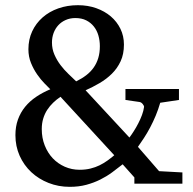

<svg xmlns="http://www.w3.org/2000/svg" viewBox="-20 -704 739 736"><path d="M211.9 -333Q196.8 -322.8 183.8 -310.3Q170.9 -297.9 161.1 -283Q151.4 -268.1 145.8 -249.8Q140.1 -231.4 140.1 -209Q140.1 -175.3 151.4 -146.7Q162.6 -118.2 182.1 -97.4Q201.7 -76.7 228.3 -64.9Q254.9 -53.2 285.2 -53.2Q308.1 -53.2 326.9 -57.9Q345.7 -62.5 361.6 -70.3Q377.4 -78.1 391.4 -88.1Q405.3 -98.1 418 -108.9ZM362.8 -526.9Q362.8 -548.3 357.2 -567.9Q351.6 -587.4 339.8 -602.3Q328.1 -617.2 310.5 -626Q293 -634.8 269 -634.8Q248.5 -634.8 231.9 -627.4Q215.3 -620.1 203.6 -607.4Q191.9 -594.7 185.5 -577.6Q179.2 -560.5 179.2 -541Q179.2 -516.1 188.7 -494.4Q198.2 -472.7 212.2 -454.3Q226.1 -436 242.2 -420.7Q258.3 -405.3 272 -392.1Q293.9 -402.8 310.8 -415.8Q327.6 -428.7 339.1 -445.1Q350.6 -461.4 356.7 -481.7Q362.8 -502 362.8 -526.9ZM495.1 0V-23.9L450.2 -74.2Q430.7 -58.6 409.7 -43.2Q388.7 -27.8 364.3 -15.6Q339.8 -3.4 311 4.4Q282.2 12.2 247.1 12.2Q204.1 12.2 166.3 -2.7Q128.4 -17.6 100.1 -43.9Q71.8 -70.3 55.4 -106.7Q39.1 -143.1 39.1 -186Q39.1 -218.8 48.8 -245.8Q58.6 -272.9 76.4 -294.7Q94.2 -316.4 118.9 -333Q143.6 -349.6 172.9 -361.8Q164.6 -370.1 150.4 -384.5Q136.2 -398.9 122.6 -418.5Q108.9 -438 98.9 -462.4Q88.9 -486.8 88.9 -515.1Q88.9 -552.7 103.3 -583.7Q117.7 -614.7 143.3 -637.2Q168.9 -659.7 203.6 -671.9Q238.3 -684.1 278.8 -684.1Q316.9 -684.1 349.1 -672.6Q381.3 -661.1 404.8 -641.1Q428.2 -621.1 441.7 -593.5Q455.1 -565.9 455.1 -533.2Q455.1 -496.6 442.4 -469.2Q429.7 -441.9 408.9 -421.4Q388.2 -400.9 361.8 -385.5Q335.4 -370.1 308.1 -357.9L476.1 -176.8Q483.9 -187 492.9 -201.2Q502 -215.3 510 -231Q518.1 -246.6 524.2 -262.9Q530.3 -279.3 532.2 -293.9Q532.7 -298.3 527.1 -305.2Q521.5 -312 515.1 -313L460.9 -320.8V-362.8H666V-320.8L594.2 -310.1Q586.9 -284.7 576.9 -260.7Q566.9 -236.8 555.4 -215.1Q543.9 -193.4 531.7 -174.8Q519.5 -156.2 508.8 -141.1L589.8 -47.9L679.2 -43V0Z"/></svg>

Font: BabelStone Ogham Pictish
Style: Regular
Weight: 400
Designer: Andrew West
Foundry: BabelStone
Version: Version 1.02 March 14, 2022